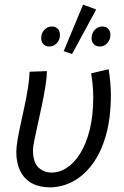

<svg xmlns="http://www.w3.org/2000/svg" viewBox="-20 -794 535 826"><path d="M194.6 12Q149.1 12 116.7 -5.9Q84.3 -23.9 67.3 -58Q50.2 -92.1 50.2 -139.8Q50.2 -161.2 55.7 -193.4Q61.1 -225.5 69.6 -263.8Q78 -302.1 86.5 -341.9Q94.9 -381.7 100.7 -418.7Q106.5 -455.6 107.3 -485.4L181.6 -488.1Q181.6 -460.7 175.5 -422.9Q169.4 -385.2 160.6 -342.9Q151.8 -300.6 142.9 -261.4Q134.1 -222.2 128 -192Q121.9 -161.7 121.9 -148Q121.9 -95.7 145.4 -73.6Q169 -51.5 203.2 -51.5Q235.4 -51.5 266.7 -71.5Q298 -91.5 323.9 -132Q349.8 -172.5 365.5 -233.9Q381.2 -295.3 381.2 -377.6Q381.2 -400.1 378.6 -428.5Q376 -457 372.1 -478.5L447.2 -496.1Q452.2 -466.7 454.6 -438Q457 -409.4 457 -386.9Q457 -284.6 435.1 -209.5Q413.1 -134.3 375.7 -85.4Q338.3 -36.4 291.6 -12.2Q244.8 12 194.6 12ZM192 -593.9Q176.3 -593.9 166.8 -603.8Q157.2 -613.8 157.2 -629.5Q157.2 -650.9 170.7 -665.4Q184.2 -680 202.4 -680Q218.8 -680 228.4 -670.2Q238 -660.5 238 -643.2Q238 -623 224.5 -608.5Q211 -593.9 192 -593.9ZM409.7 -593.9Q393.2 -593.9 383.7 -603.8Q374.1 -613.8 374.1 -629.5Q374.1 -650.9 387.6 -665.4Q401.1 -680 420.1 -680Q436.1 -680 445.5 -670.2Q454.9 -660.5 454.9 -643.2Q454.9 -623 441.4 -608.5Q427.9 -593.9 409.7 -593.9ZM290 -561.5 254 -573.9 337.4 -774.1 393.9 -753.2Z"/></svg>

Font: Source Sans Variable
Style: Italic
Weight: 200
Italic angle: -11°
Designer: Paul D. Hunt
Foundry: Adobe Systems Incorporated
Version: Version 3.006;hotconv 1.0.111;makeotfexe 2.5.65597